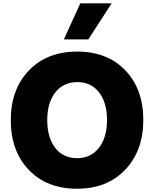

<svg xmlns="http://www.w3.org/2000/svg" viewBox="-20 -1110 941 1173"><path d="M155.8 -72.3Q45.9 -187.5 45.9 -376Q45.9 -564.5 156.7 -679.7Q267.6 -794.9 451.7 -794.9Q635.7 -794.9 745.6 -680.2Q855.5 -565.4 855.5 -377.4Q855.5 -189.5 745.1 -73.2Q634.8 43 450.2 43Q265.6 43 155.8 -72.3ZM318.4 -545.9Q268.6 -483.4 268.6 -376.5Q268.6 -269.5 317.4 -206.5Q366.2 -143.6 450.7 -143.6Q535.2 -143.6 584.5 -207Q633.8 -270.5 633.8 -377Q633.8 -483.4 585 -545.9Q536.1 -608.4 452.1 -608.4Q368.2 -608.4 318.4 -545.9ZM370.1 -869.1 470.7 -1089.8H662.1L519.5 -869.1Z"/></svg>

Font: GenEi M Gothic v2 Black
Style: Regular
Weight: 900
Version: Version 2.0